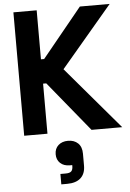

<svg xmlns="http://www.w3.org/2000/svg" viewBox="-64 -746 737 1085"><g transform="rotate(-5 305.0 -204.0)"><path d="M54 0V-700H186V-422H204L431 -700H600L308 -355L610 0H436L204 -284H186V0ZM239 292V233H269Q292 233 301 224Q310 215 310 195V189H297Q262 189 242 170Q222 151 222 120Q222 88 243 69Q264 50 298 50Q333 50 354.5 70.5Q376 91 376 130V198Q376 243 349.5 267.5Q323 292 272 292Z"/></g></svg>

Font: Space Grotesk Frontify
Style: Bold
Weight: 700
Designer: Florian Karsten
Version: Version 2.000